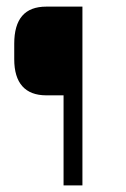

<svg xmlns="http://www.w3.org/2000/svg" viewBox="-20 -560 381 580"><path d="M229 -540V0H172V-272H120Q72 -272 47.5 -299.5Q23 -327 23 -381V-428Q23 -484 47 -512Q71 -540 120 -540Z"/></svg>

Font: Pathway Extreme Condensed Thin
Style: Regular
Weight: 250
Width: 3
Version: Version 1.001;gftools[0.9.26]